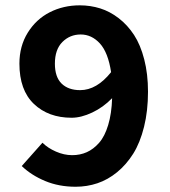

<svg xmlns="http://www.w3.org/2000/svg" viewBox="-20 -692 640 724"><path d="M265.1 12.2Q202.1 12.2 150.1 -9.5Q98.1 -31.2 62 -65.9L140.1 -153.8Q160.2 -133.8 190.9 -120.4Q221.7 -106.9 252 -106.9Q282.2 -106.9 307.4 -118.2Q332.5 -129.4 353.8 -153.6Q375 -177.7 387.9 -220.5Q400.9 -263.2 402.8 -321.8Q369.1 -287.1 327.6 -267.6Q286.1 -248 250 -248Q162.6 -248 107.9 -300Q53.2 -352.1 53.2 -452.1Q53.2 -518.1 84.7 -568.8Q116.2 -619.6 167.7 -645.8Q219.2 -671.9 280.8 -671.9Q320.8 -671.9 357.7 -660.4Q394.5 -648.9 427.7 -623.3Q460.9 -597.7 485.4 -560.3Q509.8 -522.9 523.9 -468Q538.1 -413.1 538.1 -346.2Q538.1 -273.9 523.2 -213.9Q508.3 -153.8 482.4 -112.5Q456.5 -71.3 421.6 -42.7Q386.7 -14.2 347.4 -1Q308.1 12.2 265.1 12.2ZM282.2 -352.1Q344.7 -352.1 398.9 -419.9Q387.7 -494.1 356.7 -528.1Q325.7 -562 284.2 -562Q243.7 -562 215.3 -533.7Q187 -505.4 187 -452.1Q187 -401.4 212.4 -376.7Q237.8 -352.1 282.2 -352.1Z"/></svg>

Font: Office Code Pro Bold
Style: Regular
Weight: 700
Designer: Nathan Rutzky & Paul D. Hunt
Foundry: Adobe Systems Incorporated
Version: Version 1.004;PS 001.004;hotconv 1.0.70;makeotf.lib2.5.58329